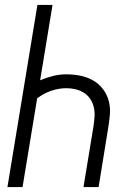

<svg xmlns="http://www.w3.org/2000/svg" viewBox="-20 -755 540 775"><path d="M10 0 131 -735H192L142 -431Q168 -442 194.5 -448.5Q221 -455 247 -455Q276 -455 304 -449.5Q332 -444 355.5 -430.5Q379 -417 395.5 -395.5Q412 -374 419 -347.5Q426 -321 423.5 -292Q421 -263 416 -234L378 0H317L357 -243Q360 -263 361.5 -282.5Q363 -302 359 -320.5Q355 -339 345 -354.5Q335 -370 319.5 -380Q304 -390 285.5 -394.5Q267 -399 248 -399Q217 -399 186.5 -388.5Q156 -378 130 -358L71 0Z"/></svg>

Font: Iosevka Light Oblique
Style: Regular
Weight: 300
Italic angle: -9°
Monospace: yes
Designer: Belleve Invis
Foundry: Belleve Invis
Version: Version 32.5.0; ttfautohint (v1.8.4)